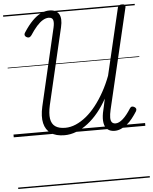

<svg xmlns="http://www.w3.org/2000/svg" viewBox="-75 -952 1105 1388"><g transform="rotate(-5 477.5 -258.0)"><path d="M368 17Q306 17 269 -8.5Q232 -34 220.5 -83Q209 -132 225 -203L356 -766Q364 -801 358 -820Q352 -839 326 -839Q306 -839 284.5 -826.5Q263 -814 240 -788.5Q217 -763 191 -723Q183 -712 173.5 -710Q164 -708 153 -715Q144 -721 142.5 -729.5Q141 -738 148 -748Q181 -799 212.5 -830.5Q244 -862 274.5 -876.5Q305 -891 336 -891Q385 -891 405 -859Q425 -827 410 -763L280 -208Q267 -149 273 -111Q279 -73 305 -54.5Q331 -36 378 -36Q416 -36 454.5 -52.5Q493 -69 530.5 -99.5Q568 -130 602 -173.5Q636 -217 665.5 -270Q695 -323 718 -384L832 -869Q835 -879 842 -884Q849 -889 863 -889Q878 -889 883.5 -884Q889 -879 887 -868L715 -138Q707 -103 707 -80.5Q707 -58 716 -47Q725 -36 743 -36Q767 -36 795.5 -61Q824 -86 855 -135Q861 -145 869.5 -146.5Q878 -148 888 -142Q898 -136 900 -128.5Q902 -121 897 -111Q880 -84 861 -60Q842 -36 820.5 -19Q799 -2 776.5 7.5Q754 17 732 17Q700 17 680.5 1Q661 -15 655.5 -46Q650 -77 658 -120Q664 -146 669.5 -171Q675 -196 680 -221Q651 -168 615 -124Q579 -80 538.5 -48.5Q498 -17 454.5 0Q411 17 368 17ZM0 365H955V375H0ZM0 -20H955V0H0ZM0 -505H955V-500H0ZM0 -885H955V-875H0Z"/></g></svg>

Font: Playwrite AT Guides
Style: Italic
Weight: 400
Italic angle: -13.0072°
Designer: Veronika Burian, José Scaglione
Foundry: TypeTogether
Version: Version 1.002